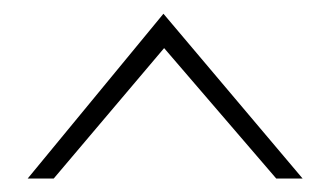

<svg xmlns="http://www.w3.org/2000/svg" viewBox="-20 -502 483 281"><path d="M422.9 -240.7 219.2 -481.9 20.5 -240.7H58.6L220.2 -431.6L384.3 -240.7Z"/></svg>

Font: Petit Formal Script
Style: Regular
Weight: 400
Designer: Pablo Impallari, Brenda Gallo, Rodrigo Fuenzalida
Foundry: Pablo Impallari, Brenda Gallo, Rodrigo Fuenzalida
Version: Version 1.001